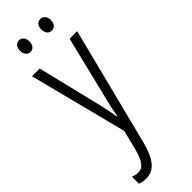

<svg xmlns="http://www.w3.org/2000/svg" viewBox="-313 -811 969 969"><g transform="rotate(-45 171.5 -326.0)"><path d="M62 -759C62 -733 76 -717 96 -717C115 -717 129 -732 129 -759C129 -785 115 -800 96 -800C76 -800 62 -784 62 -759ZM214 -759C214 -733 228 -717 248 -717C267 -717 282 -732 282 -759C282 -785 267 -800 248 -800C228 -800 214 -785 214 -759ZM14 -625 148 -101 123 0C103 76 81 98 49 98C38 98 24 95 12 90V140C27 145 40 148 55 148C112 148 149 109 175 10L336 -625H282L198 -281C189 -247 183 -217 176 -178H173C169 -206 165 -229 153 -280L69 -625Z"/></g></svg>

Font: Noto Sans Kannada UI ExtraCondensed Light
Style: Regular
Weight: 300
Width: 2
Designer: Jelle Bosma - Monotype Design Team
Foundry: Monotype Imaging Inc.
Version: Version 2.005